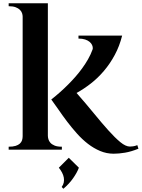

<svg xmlns="http://www.w3.org/2000/svg" viewBox="-20 -919 870 1179"><path d="M359.9 0H33.2V-18.1Q59.1 -18.1 75.7 -23.2Q92.3 -28.3 102.1 -37.4Q111.8 -46.4 115.5 -58.1Q119.1 -69.8 119.1 -83V-816.9Q119.1 -826.7 115.5 -837.9Q111.8 -849.1 102.3 -858.6Q92.8 -868.2 76.2 -874.5Q59.6 -880.9 33.2 -880.9V-898.9H273.9V-85.9Q273.9 -76.2 277.1 -64.5Q280.3 -52.7 289.3 -42.5Q298.3 -32.2 315.2 -25.1Q332 -18.1 359.9 -18.1ZM830.1 -5.9Q785.6 12.2 747.3 18.6Q709 24.9 678.2 24.9Q634.8 24.9 595.2 8.3Q555.7 -8.3 520.3 -35.6Q484.9 -63 453.4 -98.1Q421.9 -133.3 393.8 -170.2Q365.7 -207 341.1 -243.2Q316.4 -279.3 294.9 -308.1Q350.6 -351.6 399.9 -401.4Q420.9 -422.4 442.6 -447Q464.4 -471.7 484.1 -498.8Q503.9 -525.9 520.5 -554.9Q537.1 -584 547.9 -613.8Q548.8 -616.2 549.3 -618.7Q549.8 -621.1 549.8 -624Q549.8 -632.8 545.2 -643.1Q540.5 -653.3 530 -662.1Q519.5 -670.9 502.7 -676.5Q485.8 -682.1 461.9 -682.1V-700.2H730Q713.9 -635.7 684.8 -581.8Q655.8 -527.8 618.4 -483.9Q581.1 -439.9 537.8 -406.2Q494.6 -372.6 450.2 -348.1Q507.3 -283.2 555.9 -223.6Q604.5 -164.1 645.3 -118.7Q686 -73.2 719 -46.1Q752 -19 777.8 -19Q784.7 -19 796.9 -20.5Q809.1 -22 823.2 -27.8ZM358.9 229Q368.7 215.8 371.6 201.2Q374.5 186.5 371.8 171.4Q369.1 156.2 361.1 140.9Q353 125.5 341.3 110.8L402.3 49.8L464.4 110.8Q453.6 140.1 429.4 174.8Q405.3 209.5 369.1 240.2Z"/></svg>

Font: Uncial Antiqua
Style: Regular
Weight: 400
Version: Version 1.000